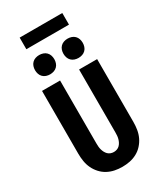

<svg xmlns="http://www.w3.org/2000/svg" viewBox="-273 -1238 1147 1346"><g transform="rotate(-30 300.0 -564.5)"><path d="M300 8Q269 8 239 2Q209 -4 182 -18.5Q155 -33 134 -56Q113 -79 100 -106.5Q87 -134 82 -164.5Q77 -195 77 -226V-735H223V-226Q223 -213 224 -200Q225 -187 228.5 -174.5Q232 -162 238 -150.5Q244 -139 253 -130Q262 -121 274.5 -116.5Q287 -112 300 -112Q313 -112 325.5 -116.5Q338 -121 347 -130Q356 -139 362 -150.5Q368 -162 371.5 -174.5Q375 -187 376 -200Q377 -213 377 -226V-735H523V-226Q523 -195 518 -164.5Q513 -134 500 -106.5Q487 -79 466 -56Q445 -33 418 -18.5Q391 -4 361 2Q331 8 300 8ZM415 -807Q399 -807 384 -812Q369 -817 358 -828Q347 -839 342 -854Q337 -869 337 -885Q337 -901 342 -916Q347 -931 358 -942Q369 -953 384 -958Q399 -963 415 -963Q431 -963 446 -958Q461 -953 472 -942Q483 -931 488 -916Q493 -901 493 -885Q493 -869 488 -854Q483 -839 472 -828Q461 -817 446 -812Q431 -807 415 -807ZM185 -807Q169 -807 154 -812Q139 -817 128 -828Q117 -839 112 -854Q107 -869 107 -885Q107 -901 112 -916Q117 -931 128 -942Q139 -953 154 -958Q169 -963 185 -963Q201 -963 216 -958Q231 -953 242 -942Q253 -931 258 -916Q263 -901 263 -885Q263 -869 258 -854Q253 -839 242 -828Q231 -817 216 -812Q201 -807 185 -807ZM128 -1043V-1137H473V-1043Z"/></g></svg>

Font: Iosevka Heavy Extended
Style: Regular
Weight: 900
Width: 7
Monospace: yes
Designer: Belleve Invis
Foundry: Belleve Invis
Version: Version 32.5.0; ttfautohint (v1.8.4)